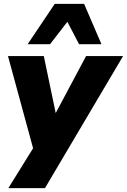

<svg xmlns="http://www.w3.org/2000/svg" viewBox="-20 -786 652 986"><path d="M23 180 170 -57 161 16 21 -498H205L272 -177H251L422 -498H612L211 180ZM122 -559 261 -766H412L501 -559H386L326 -674L237 -559Z"/></svg>

Font: Nunito Sans 10pt Black
Style: Italic
Weight: 900
Italic angle: -9°
Designer: Vernon Adams
Foundry: Vernon Adams
Version: Version 3.101;gftools[0.9.27]